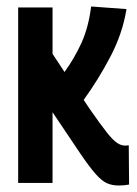

<svg xmlns="http://www.w3.org/2000/svg" viewBox="-20 -564 421 592"><path d="M346 8Q326 8 310 1Q294 -6 274.5 -28Q255 -50 226 -93L142 -218V0H36V-541H142V-398L179 -342Q210 -385 231.5 -432.5Q253 -480 261 -544L370 -536Q358 -461 320.5 -389.5Q283 -318 238 -256L256 -229Q290 -180 309.5 -155.5Q329 -131 341.5 -123Q354 -115 366 -115Q369 -115 371.5 -115.5Q374 -116 377 -116L378 5Q364 8 346 8Z"/></svg>

Font: Georama Condensed SemiBold
Style: Regular
Weight: 600
Width: 3
Designer: Jean-Baptiste Levee
Foundry: Production Type
Version: Version 1.000